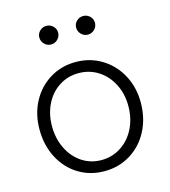

<svg xmlns="http://www.w3.org/2000/svg" viewBox="-115 -865 855 967"><g transform="rotate(-15 312.5 -381.5)"><path d="M48 -277Q48 -357 82 -421Q116 -485 176 -522Q236 -559 311 -559Q386 -559 446.5 -522Q507 -485 541.5 -421Q576 -357 576 -277Q576 -196 542 -130.5Q508 -65 447.5 -27.5Q387 10 311 10Q236 10 176 -27Q116 -64 82 -129.5Q48 -195 48 -277ZM511 -277Q511 -340 485 -391Q459 -442 413.5 -471.5Q368 -501 311 -501Q255 -501 209.5 -472Q164 -443 138.5 -391.5Q113 -340 113 -277Q113 -212 139 -159.5Q165 -107 210 -77.5Q255 -48 311 -48Q367 -48 413 -78Q459 -108 485 -160Q511 -212 511 -277ZM167 -725Q167 -745 181.5 -759Q196 -773 216 -773Q236 -773 250.5 -759Q265 -745 265 -725Q265 -705 250.5 -690.5Q236 -676 216 -676Q196 -676 181.5 -690.5Q167 -705 167 -725ZM359 -725Q359 -745 373.5 -759Q388 -773 408 -773Q428 -773 442.5 -759Q457 -745 457 -725Q457 -705 442.5 -690.5Q428 -676 408 -676Q388 -676 373.5 -690.5Q359 -705 359 -725Z"/></g></svg>

Font: Open Sauce Two Light
Style: Regular
Weight: 300
Designer: Alfredo Marco Pradil
Foundry: Creative Sauce Fz LLC
Version: Version 1.477